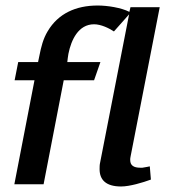

<svg xmlns="http://www.w3.org/2000/svg" viewBox="-20 -668 649 696"><path d="M32 0H138L211 -377H321L344 -443H224C225 -452 226 -462 228 -473C238 -523 264 -580 321 -580C346 -580 375 -566 393 -554L448 -616L343 -79C341 -71 341 -62 341 -55C341 -16 364 8 419 8C450 8 497 -6 527 -17L523 -65C523 -65 505 -61 496 -60H489C465 -60 452 -68 452 -88C452 -91 452 -95 453 -99L559 -642H453L449 -625C420 -640 370 -648 334 -648C255 -648 191 -619 153 -555C136 -527 129 -497 123 -467L118 -443H46L33 -377H105Z"/></svg>

Font: KpSans
Style: BoldItalic
Weight: 700
Italic angle: -11°
Version: Version 0.66